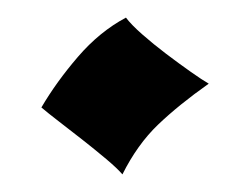

<svg xmlns="http://www.w3.org/2000/svg" viewBox="-20 -144 281 218"><path d="M27 -22Q44 -51 68.5 -79.5Q93 -108 123 -124Q129 -116 141.5 -105Q154 -94 168.5 -83Q183 -72 196.5 -62.5Q210 -53 217 -49Q183 -25 159.5 -2.5Q136 20 119 54Q113 47 100.5 36.5Q88 26 74 15Q60 4 47 -6Q34 -16 27 -22Z"/></svg>

Font: New Rocker
Style: Regular
Weight: 400
Designer: Pablo Impallari, Brenda Gallo, Rodrigo Fuenzalida
Foundry: Pablo Impallari, Brenda Gallo, Rodrigo Fuenzalida
Version: Version 1.000; ttfautohint (v0.93) -l 8 -r 50 -G 200 -x 14 -